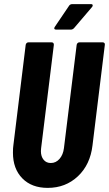

<svg xmlns="http://www.w3.org/2000/svg" viewBox="-20 -906 530 934"><path d="M43 -163Q43 -187 45 -199L105 -688Q106 -693 109.5 -696.5Q113 -700 118 -700H231Q242 -700 242 -688L180 -185Q179 -180 179 -171Q179 -145 192 -129Q205 -113 227 -113Q252 -113 269.5 -133Q287 -153 291 -185L353 -688Q354 -693 357.5 -696.5Q361 -700 366 -700H480Q485 -700 488 -696.5Q491 -693 490 -688L430 -199Q419 -105 359 -48.5Q299 8 212 8Q134 8 88.5 -38.5Q43 -85 43 -163ZM244 -768Q244 -772 247 -776L316 -878Q321 -886 332 -886H422Q431 -886 431 -880Q431 -875 427 -871L340 -769Q333 -762 325 -762H254Q244 -762 244 -768Z"/></svg>

Font: Barlow Condensed
Style: Bold Italic
Weight: 700
Width: 3
Italic angle: -7°
Designer: Jeremy Tribby
Foundry: Tribby Type
Version: Version 1.408